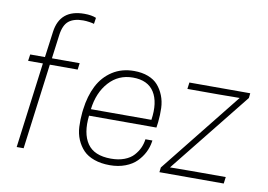

<svg xmlns="http://www.w3.org/2000/svg" viewBox="-84 -944 1517 1088"><g transform="rotate(10 674.5 -400.0)"><path d="M198.2 -667 180.2 -529.8H339.8L335 -492.2H174.8L110.8 0H70.8L134.8 -492.2H49.8L55.2 -529.8H140.1L160.2 -679.2Q178.2 -810.1 317.9 -810.1Q359.9 -810.1 386.2 -798.8L380.9 -763.2Q374 -766.1 354.5 -769Q335 -772 317.9 -772Q264.6 -772 235.4 -748.8Q206.1 -725.6 198.2 -667Z M831.5 -246.1H443.8Q432.1 -143.6 471.4 -85.7Q510.7 -27.8 607.9 -27.8Q651.4 -27.8 684.8 -40.5Q718.3 -53.2 737.8 -75Q757.3 -96.7 767.8 -120.1Q778.3 -143.6 781.7 -169.9H821.8L820.8 -163.1Q815.9 -130.4 801 -100.8Q786.1 -71.3 761.2 -45.9Q736.3 -20.5 696.5 -5.4Q656.7 9.8 607.9 9.8Q556.6 9.8 517.6 -4.2Q478.5 -18.1 454.8 -42.7Q431.2 -67.4 416.7 -101.1Q402.3 -134.8 400.4 -174.6Q398.4 -214.4 402.8 -258.8L404.8 -274.9Q414.6 -354 444.6 -412.6Q474.6 -471.2 527.8 -505.6Q581.1 -540 651.9 -540Q697.8 -540 733.2 -526.4Q768.6 -512.7 789.8 -488.5Q811 -464.4 824.2 -431.4Q837.4 -398.4 838.9 -359.6Q840.3 -320.8 835.9 -277.8ZM651.9 -502Q568.8 -502 514.2 -441.4Q459.5 -380.9 447.8 -284.2H795.9Q811 -386.7 774.4 -444.3Q737.8 -502 651.9 -502Z M895.5 -27.8 1267.1 -493.2 1146.5 -492.2H966.3L971.2 -529.8H1321.3L1318.4 -502L946.3 -37.1L1067.4 -38.1H1267.1L1262.2 0H892.1Z"/></g></svg>

Font: Cooper Hewitt
Style: Light Italic
Weight: 704
Designer: Village Type and Design LLC
Foundry: Cooper Hewitt Smithsonian Design Museum
Version: 1.000